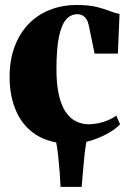

<svg xmlns="http://www.w3.org/2000/svg" viewBox="-20 -550 506 750"><path d="M216.5 180Q215.5 153.5 213 121Q210.5 88.5 207 56.2Q203.5 24 198 -1H318.5Q313.5 24 310 56.2Q306.5 88.5 304 121Q301.5 153.5 299 180ZM256.5 11Q176 11 123 -22.2Q70 -55.5 43.8 -114.5Q17.5 -173.5 17.5 -249.5Q17.5 -314.5 36.5 -366.2Q55.5 -418 90.2 -454.8Q125 -491.5 173.5 -511Q222 -530.5 280.5 -530.5Q327.5 -530.5 358.2 -522.8Q389 -515 409.8 -506.5Q430.5 -498 447 -496L440.5 -340.5H349.5L327 -450Q324 -465 317.8 -474.8Q311.5 -484.5 302.5 -489.5Q293.5 -494.5 282 -494.5Q256.5 -494.5 238.2 -473.8Q220 -453 210.2 -406Q200.5 -359 200.5 -279Q200.5 -221 209.8 -180Q219 -139 236 -113.5Q253 -88 276.5 -76.2Q300 -64.5 327.5 -64.5Q344 -64.5 363.5 -68.5Q383 -72.5 401.8 -80.2Q420.5 -88 434 -98.5L449 -64.5Q436.5 -50 407 -32.2Q377.5 -14.5 338.2 -1.8Q299 11 256.5 11Z"/></svg>

Font: Merriweather 120pt Black
Style: Regular
Weight: 900
Designer: Eben Sorkin
Foundry: Eben Sorkin
Version: Version 2.100